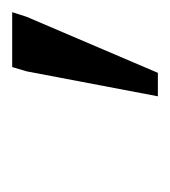

<svg xmlns="http://www.w3.org/2000/svg" viewBox="-2 -711 279 315"><g transform="rotate(-90 137.5 -553.5)"><path d="M137 -434 178 -649.5 185 -673H275L267.5 -649.5L175.5 -434Z"/></g></svg>

Font: Newsreader 17pt
Style: Italic
Weight: 400
Italic angle: -17°
Version: Version 1.003